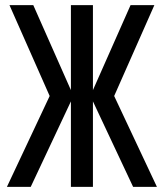

<svg xmlns="http://www.w3.org/2000/svg" viewBox="-20 -730 640 750"><path d="M7 0 174 -355 17 -710H110L257 -378V-710H343V-378L490 -710H583L426 -355L593 0H500L343 -334V0H257V-334L100 0Z"/></svg>

Font: Geist Mono
Style: Regular
Weight: 400
Monospace: yes
Designer: Basement.studio, Andrés Briganti, Mateo Zaragoza
Foundry: Basement.studio, Vercel, Andrés Briganti, Guido Ferreyra, Mateo Zaragoza
Version: Version 1.500; ttfautohint (v1.8.4.7-5d5b)